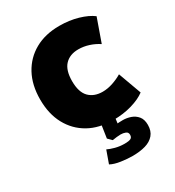

<svg xmlns="http://www.w3.org/2000/svg" viewBox="-175 -620 850 933"><g transform="rotate(-30 249.5 -154.0)"><path d="M301 11Q221 11 163.5 -21.5Q106 -54 74 -113Q42 -172 42 -253Q42 -334 74 -393Q106 -452 164 -484.5Q222 -517 301 -517Q357 -517 405 -503Q453 -489 482 -467L436 -337Q412 -353 383 -362.5Q354 -372 324 -372Q276 -372 248.5 -343Q221 -314 221 -253Q221 -191 249 -162.5Q277 -134 325 -134Q353 -134 382.5 -144Q412 -154 435 -168L482 -39Q453 -17 405 -3Q357 11 301 11ZM294 209Q266 209 231 204Q196 199 174 187L199 117Q215 125 239.5 131.5Q264 138 292 138Q314 138 324.5 133Q335 128 335 113Q335 99 322.5 94Q310 89 295 89Q288 89 273 90.5Q258 92 249 94L228 73L242 -20H317L306 65L272 43Q282 38 300.5 36Q319 34 340 34Q362 34 383.5 41.5Q405 49 419.5 66.5Q434 84 434 115Q434 149 416 170Q398 191 367 200Q336 209 294 209Z"/></g></svg>

Font: Nunito Sans 7pt SemiCondensed Black
Style: Regular
Weight: 900
Width: 4
Designer: Vernon Adams
Foundry: Vernon Adams
Version: Version 3.101;gftools[0.9.27]